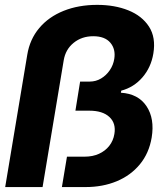

<svg xmlns="http://www.w3.org/2000/svg" viewBox="-20 -757 665 777"><path d="M1 0 90.3 -535.2Q100.6 -598.1 138.9 -643.6Q177.2 -689 237.5 -713.1Q297.9 -737.3 373.5 -737.3Q444.3 -737.3 499.5 -715.1Q554.7 -692.9 583 -649.2Q611.3 -605.5 600.6 -540.5Q591.3 -484.4 556.6 -444.1Q522 -403.8 470.7 -390.1L469.2 -381.8Q539.6 -377.4 573 -327.1Q606.4 -276.9 593.8 -200.2Q583 -136.7 545.9 -91.8Q508.8 -46.9 452.1 -23.4Q395.5 0 326.7 0H230.5L251 -123H322.8Q355 -123 380.4 -134.5Q405.8 -146 422.1 -166.7Q438.5 -187.5 442.9 -214.8Q450.2 -257.8 422.9 -283.4Q395.5 -309.1 341.3 -309.1H285.2L304.2 -426.8H342.3Q368.2 -426.8 389.2 -439.5Q410.2 -452.1 424.3 -472.9Q438.5 -493.7 442.4 -518.6Q448.7 -558.1 426.5 -584.2Q404.3 -610.4 357.4 -610.4Q311 -610.4 278.1 -583.7Q245.1 -557.1 237.8 -512.7L152.3 0Z"/></svg>

Font: Inter Tight
Style: Bold Italic
Weight: 700
Italic angle: -9.39999°
Designer: Rasmus Andersson
Foundry: rsms
Version: Version 3.004